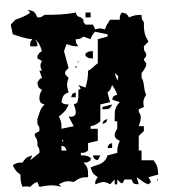

<svg xmlns="http://www.w3.org/2000/svg" viewBox="-20 -712 660 750"><path d="M314 -644V-663H334V-644ZM268 -682 276 -692ZM372 -521 380 -531ZM274 -449C270 -453 279 -453 280 -452C284 -448 275 -448 274 -449ZM314 -446 324 -455ZM284 -468C280 -472 289 -472 290 -471ZM314 -493V-503C328 -512 326 -512 343 -512V-484C326 -484 328 -484 314 -493ZM438 -436 448 -446ZM276 -427 286 -436ZM306 -427 314 -436ZM410 -380 418 -389ZM438 -398C441 -404 442 -408 442 -411C442 -416 438 -419 428 -427ZM380 -228C385 -243 385 -242 400 -247C395 -232 395 -233 380 -228ZM258 -285 268 -294ZM380 -285V-294L418 -304C409 -283 403 -286 380 -285ZM240 -332 248 -342ZM258 -332C263 -347 261 -346 276 -351V-332ZM220 -209 268 -219 248 -257C251 -257 254 -256 256 -256C270 -256 276 -263 276 -273C276 -282 273 -293 268 -304C287 -311 282 -314 286 -332V-361C301 -368 295 -364 286 -380L314 -370C321 -393 324 -412 324 -436C340 -442 348 -456 362 -465V-559L400 -569V-578L352 -588C341 -577 338 -572 334 -559L306 -569C292 -560 293 -559 276 -559C276 -542 277 -545 286 -531C266 -531 259 -533 240 -540L230 -512L248 -446C238 -438 234 -432 234 -427C234 -422 238 -416 248 -408C244 -397 242 -390 242 -382C242 -373 244 -364 248 -351C226 -343 225 -336 220 -313C229 -304 232 -305 248 -304C239 -281 229 -272 210 -257C217 -243 220 -234 220 -221ZM410 -190 418 -200ZM224 -159C228 -155 227 -164 226 -165C222 -169 223 -160 224 -159ZM400 -134C405 -149 403 -148 418 -153V-134ZM220 -124H240C235 -139 235 -138 220 -143ZM68 18C60 -1 60 -11 60 -30C43 -42 38 -48 30 -67C46 -76 49 -77 68 -77C81 -96 84 -98 106 -105L98 -86L134 -115C134 -132 135 -129 126 -143C127 -149 126 -153 126 -156C126 -164 124 -169 116 -181V-190L134 -200C134 -217 135 -214 126 -228V-247C135 -270 135 -286 154 -304C139 -309 139 -308 134 -323C134 -342 135 -345 144 -361C128 -371 130 -371 126 -389C135 -404 133 -402 144 -408L134 -436H144C139 -446 138 -451 138 -456C138 -461 139 -465 144 -474L126 -484V-493C135 -508 133 -506 144 -512C137 -534 133 -545 116 -559C125 -545 126 -548 126 -531H98C98 -548 97 -545 106 -559C78 -561 56 -570 30 -578L22 -616L40 -635C59 -642 81 -649 98 -663L88 -673C113 -670 116 -666 126 -644C143 -644 140 -645 154 -654C197 -654 234 -655 276 -663C281 -648 281 -649 296 -644L306 -635V-625L314 -616H343L352 -597C360 -600 365 -601 370 -601C375 -601 380 -600 390 -597C395 -613 401 -621 410 -635H448C448 -652 447 -649 456 -663C474 -659 474 -660 484 -644C502 -652 513 -654 533 -654C533 -637 533 -639 542 -625C542 -593 543 -576 560 -550L542 -531C542 -514 542 -517 551 -503V-493C545 -484 542 -481 542 -479C542 -477 545 -474 551 -465V-455C544 -443 542 -436 533 -427V-408C546 -390 539 -365 551 -342C543 -329 540 -322 540 -312C540 -307 541 -301 542 -294L522 -285V-275C528 -267 530 -260 530 -253C530 -243 526 -232 522 -219H542V-200L522 -181V-124H533V-86H580C595 -65 597 -56 598 -30L560 -20L570 -1L560 8C540 2 531 -9 514 -20L522 8C501 6 502 8 494 -11H466C462 -1 459 4 456 4C452 4 447 -2 438 -11V8H428V-11L410 8C399 1 391 -1 384 -1C375 -1 367 3 352 8C352 -9 353 -6 362 -20C343 -33 341 -36 334 -58C364 -71 389 -70 400 -105L438 -115C438 -135 440 -144 448 -162C435 -167 428 -175 428 -185C428 -192 432 -201 438 -209V-238H428V-261C428 -281 431 -296 448 -313L418 -323C423 -338 423 -337 438 -342C433 -358 427 -366 418 -380C412 -364 413 -361 400 -351L410 -313L372 -304V-238C357 -226 353 -223 334 -219V-209H362V-162L324 -153V-124C310 -115 313 -115 296 -115V-105C314 -105 318 -105 334 -96V-86C320 -77 323 -77 306 -77C323 -60 324 -50 324 -28V-20C298 -20 289 -16 268 -1C260 -3 253 -4 246 -4C236 -4 226 -1 210 8L220 18C206 14 194 12 182 12C167 12 152 15 134 18L126 -1C113 3 109 7 98 18C85 16 80 15 68 18ZM596 -11C596 -9 595 -6 594 -6C591 -9 596 -19 596 -11ZM343 -105H372L362 -86C347 -91 348 -90 343 -105Z"/></svg>

Font: GNUTypewriter
Style: Standard
Weight: 400
Version: Version 001.000